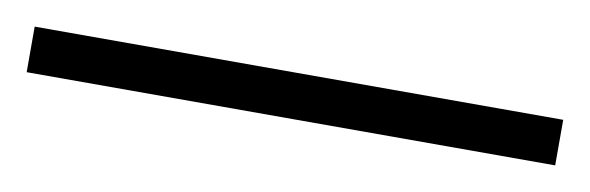

<svg xmlns="http://www.w3.org/2000/svg" viewBox="-23 1 510 166"><g transform="rotate(10 232.0 84.0)"><path d="M0 104V64H464V104Z"/></g></svg>

Font: Bellefair
Style: Regular
Weight: 400
Designer: Nick Shinn, Liron Lavi Turkenic
Foundry: Shinntype
Version: Version 1.003;PS 001.003;hotconv 1.0.88;makeotf.lib2.5.64775